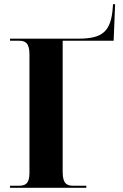

<svg xmlns="http://www.w3.org/2000/svg" viewBox="-20 -899 588 919"><path d="M28 0H393V-10H331C302 -10 280 -18 280 -75V-704H524L531 -879H521L520 -865C512 -750 473 -714 356 -714H28V-704H70C99 -704 121 -696 121 -639V-70C121 -17 98 -10 70 -10H28Z"/></svg>

Font: Noto Serif Display
Style: Bold
Weight: 700
Designer: Monotype Design Team
Foundry: Monotype Imaging Inc.
Version: Version 2.009